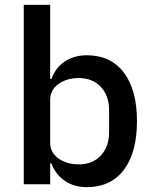

<svg xmlns="http://www.w3.org/2000/svg" viewBox="-20 -760 632 792"><path d="M78 -740H187V-434H192Q209 -481 247.5 -506.5Q286 -532 338 -532Q437 -532 491 -460.5Q545 -389 545 -260Q545 -131 491 -59.5Q437 12 338 12Q286 12 247.5 -14Q209 -40 192 -86H187V0H78ZM305 -82Q362 -82 396 -118.5Q430 -155 430 -215V-305Q430 -365 396 -401.5Q362 -438 305 -438Q255 -438 221 -413.5Q187 -389 187 -349V-171Q187 -131 221 -106.5Q255 -82 305 -82Z"/></svg>

Font: IBM Plex Sans Arabic Medm
Style: Regular
Weight: 500
Designer: Mike Abbink, Paul van der Laan, Pieter van Rosmalen, Wael Morcos, Khajak Apelian
Foundry: Bold Monday
Version: Version 1.005